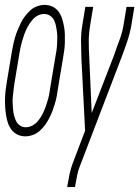

<svg xmlns="http://www.w3.org/2000/svg" viewBox="-37 -548 568 783"><path d="M66 8Q49 8 34.5 1Q20 -6 10 -19Q0 -32 -5 -47.5Q-10 -63 -12.5 -79.5Q-15 -96 -16 -112.5Q-17 -129 -16.5 -146.5Q-16 -164 -14 -181Q-12 -198 -9 -215L11 -335Q14 -351 17 -366Q20 -381 24.5 -396Q29 -411 35 -425.5Q41 -440 48 -454.5Q55 -469 65 -482Q75 -495 87 -506Q99 -517 114.5 -522.5Q130 -528 145 -528Q162 -528 177 -521Q192 -514 201.5 -501Q211 -488 216 -472.5Q221 -457 224 -440.5Q227 -424 227.5 -407.5Q228 -391 227.5 -373.5Q227 -356 224.5 -339Q222 -322 219 -305L199 -185Q197 -169 194 -154Q191 -139 186.5 -124Q182 -109 176.5 -94.5Q171 -80 163.5 -65.5Q156 -51 146.5 -38Q137 -25 124.5 -14Q112 -3 96.5 2.5Q81 8 66 8ZM68 -29Q80 -29 92 -34.5Q104 -40 113.5 -50Q123 -60 129.5 -71Q136 -82 141.5 -94Q147 -106 151 -118Q155 -130 158.5 -142Q162 -154 164 -166Q166 -178 168 -191L188 -311Q190 -324 192.5 -337.5Q195 -351 195.5 -364Q196 -377 196.5 -390.5Q197 -404 195.5 -416.5Q194 -429 191.5 -441.5Q189 -454 183.5 -465.5Q178 -477 167 -484Q156 -491 143 -491Q131 -491 119 -485.5Q107 -480 98 -470Q89 -460 82 -449Q75 -438 69.5 -426Q64 -414 60 -402Q56 -390 52.5 -378Q49 -366 46.5 -354Q44 -342 42 -329L22 -209Q20 -196 18.5 -182.5Q17 -169 15.5 -156Q14 -143 14.5 -129.5Q15 -116 16 -103.5Q17 -91 20 -78.5Q23 -66 28.5 -54.5Q34 -43 44.5 -36Q55 -29 68 -29ZM237 215 238 208Q242 184 247 160.5Q252 137 261 114L310 -15L295 -310Q294 -344 293.5 -378Q293 -412 299 -447L311 -520H343L331 -447Q325 -413 325 -380Q325 -347 327 -314L337 -87L429 -325Q439 -355 450.5 -385.5Q462 -416 467 -447L479 -520H511L499 -447Q493 -412 481.5 -378Q470 -344 457 -310L289 129Q281 148 277.5 168Q274 188 270 208L269 215Z"/></svg>

Font: Iosevka Term Curly XLt Obl
Style: Regular
Weight: 200
Italic angle: -9°
Designer: Belleve Invis
Foundry: Belleve Invis
Version: Version 32.3.0